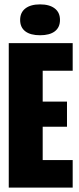

<svg xmlns="http://www.w3.org/2000/svg" viewBox="-20 -857 362 877"><path d="M20 -660H175V0H20ZM130 -126H312V0H130ZM130 -393H286V-278H130ZM130 -660H312V-534H130ZM72 -766Q72 -800 96 -818.5Q120 -837 163 -837Q206 -837 230 -818.5Q254 -800 254 -766Q254 -732 230.5 -714Q207 -696 163 -696Q119 -696 95.5 -714Q72 -732 72 -766Z"/></svg>

Font: Bricolage Grotesque 96pt Condensed ExBd
Style: Regular
Weight: 800
Width: 3
Designer: Mathieu Triay
Foundry: Atelier Triay
Version: Version 1.001;Glyphs 3.2 (3207)